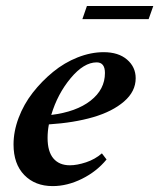

<svg xmlns="http://www.w3.org/2000/svg" viewBox="-20 -613 534 644"><path d="M256.3 -548.8 271.5 -592.8H494.1L478.5 -548.8ZM156.7 11.2Q97.7 11.2 61.5 -25.9Q25.4 -63 25.4 -128.4Q25.4 -172.4 42.5 -217.8Q59.6 -263.2 89.8 -302Q120.1 -340.8 158 -371.8Q195.8 -402.8 240.2 -420.4Q284.7 -438 327.6 -438Q377.4 -438 406.2 -413.1Q435.1 -388.2 435.1 -350.6Q435.1 -306.2 396 -272.5Q356.9 -238.8 292.5 -220Q228 -201.2 144 -195.8Q139.6 -173.3 139.6 -150.4Q139.6 -104.5 159.2 -81.5Q178.7 -58.6 214.4 -58.6Q238.3 -58.6 268.6 -68.6Q298.8 -78.6 321.8 -98.6L337.4 -78.1Q304.2 -37.6 254.9 -13.2Q205.6 11.2 156.7 11.2ZM304.2 -403.8Q261.2 -403.8 217 -350.8Q172.9 -297.9 151.9 -227.5Q235.8 -237.8 283.9 -275.4Q332 -313 332 -368.2Q332 -403.8 304.2 -403.8Z"/></svg>

Font: Elstob 14pt
Style: Bold Italic
Weight: 700
Italic angle: -20°
Designer: Peter S. Baker
Version: Version 1.015